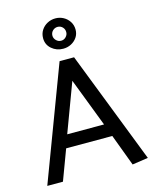

<svg xmlns="http://www.w3.org/2000/svg" viewBox="-135 -1015 894 1113"><g transform="rotate(-15 312.5 -459.0)"><path d="M420 -259H199L308 -551ZM266 -680 10 0H104L172 -182H449L520 8L615 -6L353 -680ZM306 -926Q280 -926 257.5 -914Q235 -902 221.5 -881Q208 -860 208 -833Q208 -794 237 -769Q266 -744 306 -744Q332 -744 354 -755.5Q376 -767 389.5 -787Q403 -807 403 -833Q403 -860 389.5 -881Q376 -902 354 -914Q332 -926 306 -926ZM306 -792Q289 -792 276.5 -804.5Q264 -817 264 -833Q264 -851 276.5 -863Q289 -875 306 -875Q323 -875 335 -863Q347 -851 347 -833Q347 -817 335 -804.5Q323 -792 306 -792Z"/></g></svg>

Font: Catamaran Thin Medium
Style: Regular
Weight: 500
Version: Version 2.000